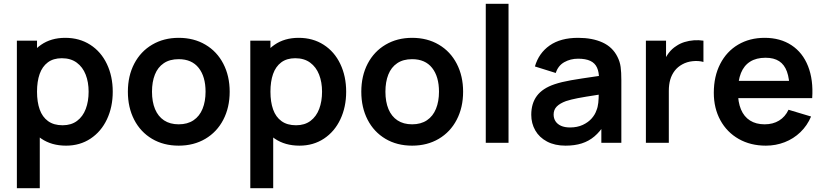

<svg xmlns="http://www.w3.org/2000/svg" viewBox="-20 -755 4356 1015"><path d="M329.3 15Q252.8 15 198.7 -21.9Q144.6 -58.8 117 -123.3Q89.5 -187.8 89.5 -270.2Q89.5 -352.3 116.7 -416.8Q143.8 -481.2 197 -518.1Q250.1 -555 324.8 -555Q399.9 -555 457 -518.4Q514.1 -481.8 545 -416.8Q576 -351.9 576 -270.2Q576 -189.4 545.4 -124.4Q514.8 -59.4 458.7 -22.2Q402.6 15 329.3 15ZM69.2 240V-540H175.7V-160.8H190.3V240ZM311 -92.8Q356.6 -92.8 387.5 -116Q418.3 -139.2 433.4 -179.2Q448.5 -219.2 448.5 -270.2Q448.5 -320.7 432.9 -360.6Q417.3 -400.6 385.6 -423.9Q353.9 -447.2 306.8 -447.2Q262 -447.2 232.7 -425.2Q203.4 -403.2 189.5 -363.7Q175.7 -324.2 175.7 -270.2Q175.7 -215.9 189.8 -176.3Q203.8 -136.7 234 -114.8Q264.1 -92.8 311 -92.8Z M924.7 15Q844.5 15 783.6 -21.2Q722.7 -57.4 689.3 -122.2Q656 -186.9 656 -270.2Q656 -353.9 689.8 -418.6Q723.7 -483.2 784.8 -519.1Q846 -555 924.7 -555Q1004.9 -555 1066 -518.8Q1127.2 -482.7 1160.7 -417.8Q1194.2 -353 1194.2 -270.2Q1194.2 -186.7 1160.4 -122Q1126.7 -57.2 1065.5 -21.1Q1004.3 15 924.7 15ZM924.7 -97.8Q971.2 -97.8 1003.1 -119.3Q1035 -140.8 1050.8 -179.8Q1066.7 -218.8 1066.7 -270.2Q1066.7 -350.2 1030.2 -396.2Q993.7 -442.2 924.7 -442.2Q877.2 -442.2 845.8 -420.8Q814.2 -399.5 798.9 -360.9Q783.5 -322.2 783.5 -270.2Q783.5 -217 799.6 -178.2Q815.8 -139.5 847.2 -118.7Q878.8 -97.8 924.7 -97.8Z M1563.3 15Q1486.8 15 1432.7 -21.9Q1378.6 -58.8 1351 -123.3Q1323.5 -187.8 1323.5 -270.2Q1323.5 -352.3 1350.7 -416.8Q1377.8 -481.2 1431 -518.1Q1484.1 -555 1558.8 -555Q1633.9 -555 1691 -518.4Q1748.1 -481.8 1779 -416.8Q1810 -351.9 1810 -270.2Q1810 -189.4 1779.4 -124.4Q1748.8 -59.4 1692.7 -22.2Q1636.6 15 1563.3 15ZM1303.2 240V-540H1409.7V-160.8H1424.3V240ZM1545 -92.8Q1590.6 -92.8 1621.5 -116Q1652.3 -139.2 1667.4 -179.2Q1682.5 -219.2 1682.5 -270.2Q1682.5 -320.7 1666.9 -360.6Q1651.3 -400.6 1619.6 -423.9Q1587.9 -447.2 1540.8 -447.2Q1496 -447.2 1466.7 -425.2Q1437.4 -403.2 1423.5 -363.7Q1409.7 -324.2 1409.7 -270.2Q1409.7 -215.9 1423.8 -176.3Q1437.8 -136.7 1468 -114.8Q1498.1 -92.8 1545 -92.8Z M2158.7 15Q2078.5 15 2017.6 -21.2Q1956.7 -57.4 1923.3 -122.2Q1890 -186.9 1890 -270.2Q1890 -353.9 1923.8 -418.6Q1957.7 -483.2 2018.8 -519.1Q2080 -555 2158.7 -555Q2238.9 -555 2300 -518.8Q2361.2 -482.7 2394.7 -417.8Q2428.2 -353 2428.2 -270.2Q2428.2 -186.7 2394.4 -122Q2360.7 -57.2 2299.5 -21.1Q2238.3 15 2158.7 15ZM2158.7 -97.8Q2205.2 -97.8 2237.1 -119.3Q2269 -140.8 2284.8 -179.8Q2300.7 -218.8 2300.7 -270.2Q2300.7 -350.2 2264.2 -396.2Q2227.7 -442.2 2158.7 -442.2Q2111.2 -442.2 2079.8 -420.8Q2048.2 -399.5 2032.9 -360.9Q2017.5 -322.2 2017.5 -270.2Q2017.5 -217 2033.6 -178.2Q2049.8 -139.5 2081.2 -118.7Q2112.8 -97.8 2158.7 -97.8Z M2548 0V-735H2668.3V0Z M2969.7 15Q2912.9 15 2871.9 -6.7Q2830.9 -28.4 2809.7 -65.6Q2788.5 -102.8 2788.5 -148Q2788.5 -208.2 2818.2 -248.1Q2848 -288.1 2911.3 -309.5Q2948.2 -321.9 2998.3 -330.7Q3048.4 -339.4 3140.8 -352.7Q3153.1 -354.6 3165.7 -356.2Q3178.2 -357.9 3190.2 -359.8L3146.8 -335.7Q3147.1 -373.6 3136.1 -397.6Q3125.2 -421.6 3100.7 -433.1Q3076.2 -444.7 3035.8 -444.7Q2995.8 -444.7 2963 -426.3Q2930.3 -407.9 2918 -369.2L2807.8 -403.7Q2828.3 -474.4 2885.9 -514.7Q2943.5 -555 3036.2 -555Q3111.4 -555 3165 -530.6Q3218.6 -506.2 3244.2 -454.5Q3257.3 -428.8 3261 -401Q3264.7 -373.2 3264.7 -331.3V0H3159V-117.2L3176.5 -97.8Q3151.6 -58.6 3122.2 -33.7Q3092.8 -8.8 3055.4 3.1Q3018 15 2969.7 15ZM2993.5 -81.2Q3031.9 -81.2 3061.1 -94.9Q3090.2 -108.6 3108 -129Q3125.8 -149.4 3132.8 -170.7Q3140.4 -188.3 3142.8 -211.4Q3145.2 -234.4 3145.2 -261.5V-271.7L3182.2 -260.5L3138.5 -253.4Q3070.8 -243.1 3034.5 -236.1Q2998.2 -229.1 2972 -220.5Q2939.7 -208.6 2923.2 -191.8Q2906.7 -174.9 2906.7 -149.5Q2906.7 -129.3 2916.7 -113.9Q2926.7 -98.5 2946.1 -89.8Q2965.6 -81.2 2993.5 -81.2Z M3394.5 0V-540H3501V-408.5L3488 -425.5Q3498.5 -453.2 3515.4 -475.3Q3532.3 -497.5 3555 -511.7Q3574.3 -525.1 3598.5 -532.7Q3622.8 -540.2 3648.3 -542Q3673.8 -543.8 3698.7 -540V-427.5Q3673.1 -434.8 3642.2 -431.6Q3611.4 -428.5 3586.8 -414.7Q3562.4 -401.4 3546.6 -380.7Q3530.8 -359.9 3523.2 -333.9Q3515.7 -307.8 3515.7 -274.3V0Z M4028.8 15Q3947.8 15 3885.4 -20.3Q3823 -55.7 3788.2 -119.3Q3753.5 -182.9 3753.5 -264.2Q3753.5 -351.3 3787.4 -417.2Q3821.3 -483.2 3882.2 -519.1Q3943.2 -555 4022.2 -555Q4105 -555 4164.2 -516Q4223.4 -477.1 4251.8 -404.9Q4280.2 -332.8 4273.6 -236.3H4154V-280.3Q4153.7 -339.5 4140.1 -376.6Q4126.6 -413.7 4098.8 -431.7Q4070.9 -449.7 4027.2 -449.7Q3978.2 -449.7 3945.7 -429.2Q3913.1 -408.8 3897 -368.9Q3881 -329 3881 -270Q3881 -215.2 3897 -176.7Q3913.1 -138.2 3944.8 -118Q3976.6 -97.8 4022.2 -97.8Q4066.2 -97.8 4098.6 -117.6Q4131 -137.4 4148.5 -174.8L4267.7 -139Q4247.3 -90.9 4211.2 -56.2Q4175 -21.4 4128 -3.2Q4080.9 15 4028.8 15ZM3843 -236.3V-327.5H4214.7V-236.3Z"/></svg>

Font: Hauora
Style: Regular
Weight: 400
Designer: Wayne Shih
Foundry: WCYS
Version: Version 1.001